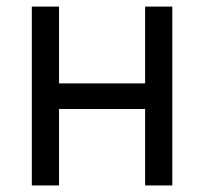

<svg xmlns="http://www.w3.org/2000/svg" viewBox="-20 -566 623 586"><path d="M441.4 -311.5V-233.4H140.6V-311.5ZM160.2 -545.9V0H77.1V-545.9ZM505.9 -545.9V0H422.9V-545.9Z"/></svg>

Font: Inter
Style: Regular
Weight: 400
Designer: Rasmus Andersson
Foundry: rsms
Version: Version 4.000;git-8c9346024